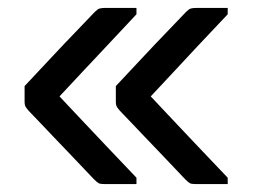

<svg xmlns="http://www.w3.org/2000/svg" viewBox="-20 -542 640 484"><path d="M324 -94V-78H243Q233 -78 229 -80Q225 -82 217 -90Q213 -94 197 -111Q181 -128 159 -151Q137 -174 114.5 -197.5Q92 -221 75 -239Q58 -257 52 -263Q45 -271 43.5 -275Q42 -279 42 -285V-325Q73 -358 108.5 -396Q144 -434 174.5 -465.5Q205 -497 219 -512Q226 -519 231 -520.5Q236 -522 245 -522H324V-506Q282 -461 248.5 -425.5Q215 -390 187 -360Q159 -330 130 -299Q158 -269 185.5 -240Q213 -211 246 -176Q279 -141 324 -94ZM554 -94V-78H473Q463 -78 459 -80Q455 -82 447 -90Q443 -94 427 -111Q411 -128 389 -151Q367 -174 344.5 -197.5Q322 -221 305 -239Q288 -257 282 -263Q275 -271 273.5 -275Q272 -279 272 -285V-325Q303 -358 338.5 -396Q374 -434 404.5 -465.5Q435 -497 449 -512Q456 -519 461 -520.5Q466 -522 475 -522H554V-506Q511 -461 478 -425.5Q445 -390 417 -360Q389 -330 360 -299Q388 -269 415.5 -240Q443 -211 476 -176Q509 -141 554 -94Z"/></svg>

Font: Recursive Mn Lnr St Med
Style: Regular
Weight: 500
Monospace: yes
Version: Version 1.079;hotconv 1.0.112;makeotfexe 2.5.65598; ttfautoh